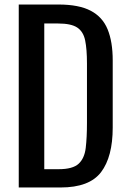

<svg xmlns="http://www.w3.org/2000/svg" viewBox="-20 -830 567 850"><path d="M63 0V-810H239Q329 -810 381.5 -782.5Q434 -755 456.5 -700Q479 -645 479 -563V-265Q479 -136 427.5 -68Q376 0 248 0ZM176 -81H240Q302 -81 328 -105Q354 -129 359.5 -175Q365 -221 365 -286V-549Q365 -612 357 -651Q349 -690 322 -708Q295 -726 237 -726H176Z"/></svg>

Font: Oswald
Style: Regular
Weight: 400
Designer: Vernon Adams
Foundry: Vernon Adams
Version: Version 4.103; ttfautohint (v1.8.3)